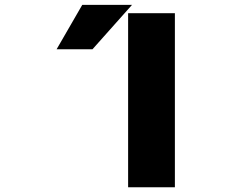

<svg xmlns="http://www.w3.org/2000/svg" viewBox="-20 -788 1040 810"><path d="M327.1 -767.6H537.1L370.1 -580.1H218.8ZM520.5 2V-732.4H717.8V2Z"/></svg>

Font: Gen Shin Gothic Monospace Heavy
Style: Bold
Weight: 800
Designer: [Source Han Sans]
Ryoko NISHIZUKA  (kana & ideographs); Paul D. Hunt (Latin, Greek & Cyrillic); Wenlong ZHANG  (bopomofo
Version: Version 1.002.20150607